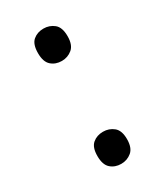

<svg xmlns="http://www.w3.org/2000/svg" viewBox="-144 -597 575 669"><g transform="rotate(-30 143.5 -262.0)"><path d="M84 -469Q84 -434 101 -419Q118 -404 143 -404Q167 -404 185 -419Q203 -434 203 -469Q203 -505 185 -519.5Q167 -534 143 -534Q118 -534 101 -519.5Q84 -505 84 -469ZM84 -55Q84 -20 101 -5Q118 10 143 10Q167 10 185 -5Q203 -20 203 -55Q203 -90 185 -104.5Q167 -119 143 -119Q118 -119 101 -104.5Q84 -90 84 -55Z"/></g></svg>

Font: Noto Sans Sinhala
Style: Regular
Weight: 400
Designer: Jelle Bosma - Monotype Design Team
Foundry: Monotype Imaging Inc.
Version: Version 1.900